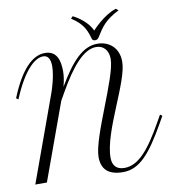

<svg xmlns="http://www.w3.org/2000/svg" viewBox="-103 -1070 1073 1180"><g transform="rotate(-10 433.5 -480.0)"><path d="M681.6 -650.9C681.6 -738.8 621.6 -785.6 549.3 -785.6C458 -785.6 385.3 -707.5 299.3 -561C309.1 -596.7 313.5 -630.4 313.5 -655.3C313.5 -726.6 294.4 -785.6 222.2 -785.6C148.4 -785.6 71.3 -719.2 0 -542L13.2 -533.2C79.6 -693.8 151.4 -767.1 208 -767.1C241.7 -767.1 252.9 -737.3 252.9 -698.2C252.9 -639.2 228 -559.1 216.8 -529.8L24.4 0.5H96.7L271 -479L295.4 -522C382.3 -675.8 460.4 -767.1 538.6 -767.1C583.5 -767.1 614.7 -734.9 614.7 -679.7C614.7 -563.5 436.5 -223.6 436.5 -98.6C436.5 -26.9 472.7 19 570.3 19C672.4 19 743.2 -62.5 841.3 -235.4L866.7 -280.3L853.5 -289.6L828.1 -244.6C738.3 -85.4 668.9 -4.9 582.5 -4.9C530.3 -4.9 508.3 -35.2 508.3 -81.5C508.3 -245.6 681.6 -522.9 681.6 -650.9ZM564.5 -822.8C603 -884.3 625.5 -919.9 713.9 -965.3C713.9 -965.3 699.7 -977.5 699.2 -977.5C622.6 -954.6 544.9 -868.7 545.4 -868.7C511.7 -941.9 429.7 -978.5 429.7 -978.5C429.7 -978.5 418.5 -965.8 417.5 -965.3C493.2 -918 507.8 -869.1 521 -823.7C523.4 -814 529.3 -809.1 541 -809.1C549.3 -809.1 557.6 -811.5 564.5 -822.8Z"/></g></svg>

Font: Petit Formal Script
Style: Regular
Weight: 400
Designer: Pablo Impallari, Brenda Gallo, Rodrigo Fuenzalida
Foundry: Pablo Impallari, Brenda Gallo, Rodrigo Fuenzalida
Version: Version 1.001